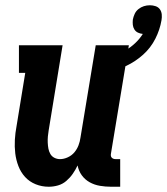

<svg xmlns="http://www.w3.org/2000/svg" viewBox="-20 -702 635 730"><path d="M165 8Q139 8 115.5 -1.5Q92 -11 75.5 -29Q59 -47 50 -70.5Q41 -94 38 -119Q35 -144 36.5 -170.5Q38 -197 43 -223L76 -425H52V-530H218L165 -206Q163 -195 162 -183Q161 -171 161.5 -159.5Q162 -148 164 -137Q166 -126 171.5 -116.5Q177 -107 187 -102Q197 -97 208 -97Q223 -97 238 -104Q253 -111 263 -123Q273 -135 278.5 -149.5Q284 -164 286 -179L344 -530H470L402 -119Q401 -114 401.5 -110Q402 -106 404.5 -103Q407 -100 411 -98.5Q415 -97 420 -97H437V8H402Q381 8 360 4.5Q339 1 321 -9Q303 -19 291 -35.5Q279 -52 275 -73Q267 -56 256.5 -41Q246 -26 232 -14Q218 -2 200.5 3Q183 8 165 8ZM390 -425 373 -478Q395 -483 416 -491Q437 -499 457 -510.5Q477 -522 494 -538Q511 -554 523 -573Q513 -574 504.5 -578Q496 -582 491 -590Q486 -598 485 -607.5Q484 -617 485 -627Q487 -638 492 -649Q497 -660 506.5 -667.5Q516 -675 527 -678.5Q538 -682 550 -682Q561 -682 571.5 -678.5Q582 -675 588 -666.5Q594 -658 595 -647Q596 -636 594 -625Q588 -589 570.5 -554.5Q553 -520 524 -494Q495 -468 460 -451.5Q425 -435 390 -425Z"/></svg>

Font: Iosevka Slab Extrabold
Style: Italic
Weight: 800
Italic angle: -9°
Monospace: yes
Designer: Belleve Invis
Foundry: Belleve Invis
Version: Version 11.1.0; ttfautohint (v1.8.3)